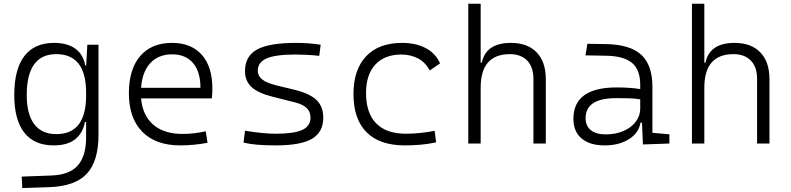

<svg xmlns="http://www.w3.org/2000/svg" viewBox="-20 -752 4142 1006"><path d="M96.7 233.4 93.8 173.3 250 167.5Q344.2 164.1 387.5 115Q430.7 65.9 431.2 -30.3V-112.8H424.8Q415 -55.7 374.5 -22.9Q334 9.8 261.2 9.8Q159.7 9.8 107.2 -57.1Q54.7 -124 54.7 -253.9Q54.7 -388.7 107.4 -458Q160.2 -527.3 263.2 -527.3Q332.5 -527.3 374.5 -497.1Q416.5 -466.8 426.8 -408.7H431.6L437.5 -517.6H496.1V-45.9Q496.1 92.3 435.1 158Q374 223.6 240.2 228.5ZM431.2 -266.1Q431.2 -468.3 274.9 -468.3Q120.1 -468.3 120.1 -253.9Q120.1 -153.3 159.4 -101.3Q198.7 -49.3 275.4 -49.3Q431.2 -49.3 431.2 -251Z M924.3 9.8Q795.9 9.8 725.6 -61.5Q655.3 -132.8 655.3 -263.7Q655.3 -389.2 714.6 -458.3Q773.9 -527.3 881.3 -527.3Q981.9 -527.3 1037.4 -464.8Q1092.8 -402.3 1092.8 -287.1Q1092.8 -256.8 1089.8 -236.3H719.2Q727.1 -147 783.2 -98.6Q839.4 -50.3 936 -50.3Q996.6 -50.3 1058.1 -64L1067.4 -3.9Q1033.2 2.9 996.1 6.3Q959 9.8 924.3 9.8ZM719.2 -292H1030.3Q1030.3 -376 991.5 -421.6Q952.6 -467.3 882.3 -467.3Q810.1 -467.3 767.6 -421.4Q725.1 -375.5 719.2 -292Z M1424.8 9.8Q1368.2 9.8 1327.9 6.3Q1287.6 2.9 1255.9 -4.9L1263.7 -66.9Q1314 -59.1 1352.1 -55.2Q1390.1 -51.3 1424.8 -51.3Q1520.5 -51.3 1563.7 -71.3Q1606.9 -91.3 1606.9 -135.7Q1606.9 -166.5 1586.9 -186Q1566.9 -205.6 1522.9 -216.3L1406.7 -245.6Q1331.5 -264.6 1297.6 -296.4Q1263.7 -328.1 1263.7 -379.4Q1263.7 -458 1326.9 -492.7Q1390.1 -527.3 1531.2 -527.3Q1565.4 -527.3 1595 -525.1Q1624.5 -522.9 1660.2 -517.6L1652.8 -459.5Q1613.3 -463.4 1583.7 -464.8Q1554.2 -466.3 1528.3 -466.3Q1423.8 -466.3 1377.2 -446Q1330.6 -425.8 1330.6 -380.9Q1330.6 -354 1354.2 -335.4Q1377.9 -316.9 1430.2 -304.2L1522.9 -281.7Q1603 -262.2 1638.4 -227.8Q1673.8 -193.4 1673.8 -136.2Q1673.8 -59.6 1615 -24.9Q1556.2 9.8 1424.8 9.8Z M2100.6 9.8Q1969.7 9.8 1900.9 -58.8Q1832 -127.4 1832 -259.8Q1832 -386.7 1898.2 -457Q1964.4 -527.3 2086.9 -527.3Q2159.7 -527.3 2211.7 -499.3Q2263.7 -471.2 2285.6 -419.9L2231.9 -382.8Q2207 -427.7 2168.2 -447Q2129.4 -466.3 2083 -466.3Q1995.6 -466.3 1946.8 -413.8Q1897.9 -361.3 1897.9 -264.6Q1897.9 -159.7 1951.2 -105.5Q2004.4 -51.3 2106 -51.3Q2144.5 -51.3 2182.6 -55.4Q2220.7 -59.6 2257.3 -66.4L2265.1 -6.3Q2225.1 2.9 2183.1 6.3Q2141.1 9.8 2100.6 9.8Z M2774.9 0V-338.4Q2774.9 -400.9 2742.2 -434.6Q2709.5 -468.3 2651.4 -468.3Q2498.5 -468.3 2498.5 -292.5V0H2433.6V-732.4H2498.5V-423.8H2504.4Q2526.4 -527.3 2656.7 -527.3Q2744.1 -527.3 2792 -477.5Q2839.8 -427.7 2839.8 -336.9V0Z M3348.6 4.9 3343.8 -109.4H3335.9Q3327.1 -55.2 3275.4 -22.7Q3223.6 9.8 3147.9 9.8Q3069.8 9.8 3027.1 -26.6Q2984.4 -63 2984.4 -129.4Q2984.4 -293.9 3211.4 -293.9Q3246.1 -293.9 3277.6 -291.7Q3309.1 -289.6 3334.5 -285.2V-307.1Q3334.5 -386.2 3292 -422.1Q3249.5 -458 3157.7 -460L3047.9 -461.9L3057.6 -522.5L3154.3 -521Q3281.2 -519 3339.8 -465.1Q3398.4 -411.1 3398.4 -297.4V-56.2L3487.3 -48.3V0ZM3334.5 -231.4Q3305.7 -236.3 3272.7 -237.1Q3239.7 -237.8 3209.5 -237.8Q3048.3 -237.8 3048.3 -133.3Q3048.3 -92.3 3075.7 -70.1Q3103 -47.9 3153.3 -47.9Q3207.5 -47.9 3248.3 -66.2Q3289.1 -84.5 3311.8 -115.2Q3334.5 -146 3334.5 -182.6Z M3946.8 0V-338.4Q3946.8 -400.9 3914.1 -434.6Q3881.3 -468.3 3823.2 -468.3Q3670.4 -468.3 3670.4 -292.5V0H3605.5V-732.4H3670.4V-423.8H3676.3Q3698.2 -527.3 3828.6 -527.3Q3916 -527.3 3963.9 -477.5Q4011.7 -427.7 4011.7 -336.9V0Z"/></svg>

Font: CaskaydiaCove NFP Light
Style: Regular
Weight: 300
Designer: Aaron Bell
Foundry: Saja Typeworks
Version: Version 2111.001; VTT 6.35;Nerd Fonts 3.1.1